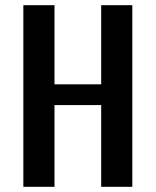

<svg xmlns="http://www.w3.org/2000/svg" viewBox="-20 -720 600 740"><path d="M70 0V-700H190V-395H370V-700H490V0H370V-315H190V0Z"/></svg>

Font: Cuprum
Style: Bold
Weight: 700
Designer: Jovanny Lemonad
Foundry: Jovanny Lemonad
Version: Version 2.000